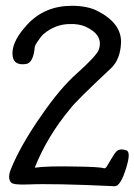

<svg xmlns="http://www.w3.org/2000/svg" viewBox="-20 -643 464 663"><path d="M100 -64Q144 -70 237 -68Q324 -67 339 -62Q344 -61 348 -67Q352 -73 363.5 -93Q375 -113 382 -120Q389 -127 400 -127Q407 -127 416 -124Q433 -119 416 -64Q396 2 375 0Q165 -10 75 -6Q26 -4 18 -13Q5 -28 18 -60Q51 -141 122 -243Q189 -340 245 -389Q313 -450 321 -471Q339 -523 273 -552Q250 -561 222 -560Q171 -560 130 -525Q121 -517 108 -497Q101 -487 100 -480Q95 -426 70 -422Q23 -415 23 -459Q23 -503 74 -558Q134 -623 228 -623Q282 -623 317 -605Q399 -563 398 -497Q396 -438 363 -407Q242 -294 222 -267Q143 -172 100 -64Z"/></svg>

Font: Scratch Savers
Style: Book
Weight: 400
Designer: Pablo Impallari, Rodrigo Fuenzalida, Brenda Gallo
Foundry: Pablo Impallari, Rodrigo Fuenzalida, Brenda Gallo
Version: Version 4.0b1